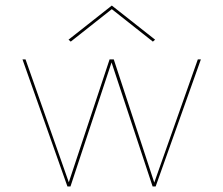

<svg xmlns="http://www.w3.org/2000/svg" viewBox="-20 -672 805 692"><path d="M235 -522 227 -529 383 -652 539 -529 531 -522 383 -639ZM704 -458 541 0H530L382 -447L234 0H223L61 -458H72L228 -15L375 -458H390L536 -14L693 -458Z"/></svg>

Font: Ysabeau SC Hairline
Style: Regular
Weight: 100
Designer: Christian Thalmann (Catharsis Fonts)
Version: Version 0.003